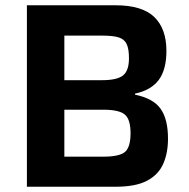

<svg xmlns="http://www.w3.org/2000/svg" viewBox="-20 -708 715 728"><path d="M82 0V-688H418Q519 -688 565 -643.5Q611 -599 611 -515Q611 -444 582 -405Q553 -366 492 -353V-349Q561 -335 589 -295.5Q617 -256 617 -182Q617 -128 599 -87Q581 -46 538 -23Q495 0 419 0ZM224 -404H367Q424 -404 446.5 -422Q469 -440 469 -487Q469 -522 460.5 -540.5Q452 -559 430.5 -566Q409 -573 367 -573H224ZM224 -114H372Q433 -114 454 -132Q475 -150 475 -203Q475 -255 453.5 -273.5Q432 -292 372 -292H224Z"/></svg>

Font: Saira SemiBold
Style: Regular
Weight: 600
Designer: Hector Gatti with collaboration of the Omnibus-Type team
Foundry: Omnibus-Type
Version: Version 1.100; ttfautohint (v1.8.3)